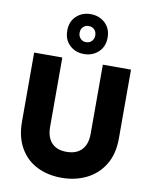

<svg xmlns="http://www.w3.org/2000/svg" viewBox="-104 -1064 913 1148"><g transform="rotate(10 352.5 -490.0)"><path d="M230 -702V-282Q230 -219 261 -185Q292 -151 352 -151Q412 -151 444 -185Q476 -219 476 -282V-702H647V-283Q647 -189 607 -124Q567 -59 499.5 -26Q432 7 349 7Q266 7 200.5 -25.5Q135 -58 97 -123.5Q59 -189 59 -283V-702ZM353 -745Q301 -745 266 -778Q231 -811 231 -866Q231 -921 266 -954Q301 -987 353 -987Q405 -987 440.5 -954Q476 -921 476 -866Q476 -811 440.5 -778Q405 -745 353 -745ZM353 -915Q333 -915 319.5 -901.5Q306 -888 306 -866Q306 -845 319.5 -831Q333 -817 353 -817Q374 -817 387.5 -831Q401 -845 401 -866Q401 -888 387.5 -901.5Q374 -915 353 -915Z"/></g></svg>

Font: Poppins A&M
Style: Bold-A&M
Weight: 700
Designer: Ninad Kale (Devanagari), Jonny Pinhorn (Latin)
Foundry: Indian Type Foundry
Version: 4.004